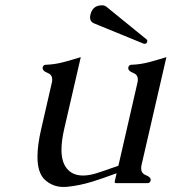

<svg xmlns="http://www.w3.org/2000/svg" viewBox="-20 -704 660 738"><path d="M532.2 -536.1 342.3 -613.8Q326.2 -620.1 326.2 -637.2Q326.2 -642.1 327.6 -647.5Q335.9 -683.6 372.1 -683.6Q382.8 -683.6 390.1 -677.2L544.9 -551.3Q546.9 -547.9 545.9 -543.9Q543.9 -535.6 535.2 -535.6Q533.2 -535.6 532.2 -536.1ZM524.4 -71.3Q522.5 -63.5 522.5 -57.6Q522.5 -38.1 539.6 -31.2Q559.6 -23.4 559.1 -13.2Q559.1 -11.7 559.1 -10.3Q556.6 0 546.4 0H427.7Q419.4 0 420.9 -6.3L428.2 -38.1Q398.9 -27.3 376.5 -19.5Q354 -11.7 335 -5.9Q286.1 9.3 236.8 14.2Q230 14.6 223.6 14.6Q183.1 14.6 152.8 -12.7Q124 -39.1 124 -101.6Q124 -145.5 138.2 -207.5L178.7 -383.8Q180.7 -391.1 180.7 -397.5Q180.7 -417 163.6 -423.3Q143.6 -431.2 144 -441.9Q144 -443.4 144 -444.8Q146.5 -455.1 156.7 -455.1Q189 -456.1 222.7 -464.8Q255.9 -473.6 290.5 -484.4L226.6 -207.5Q216.3 -162.6 216.3 -128.9Q216.3 -82 236.3 -57.1Q258.3 -29.3 299.3 -29.3Q322.8 -29.3 352.5 -38.6Q363.8 -42 381.8 -48.3Q399.9 -54.7 412.6 -59.1Q415 -60.1 421.4 -62Q427.7 -64 435.1 -66.9L507.8 -383.8Q509.8 -391.1 509.8 -397.5Q509.8 -417 492.7 -423.3Q472.7 -431.2 473.1 -441.9Q473.1 -443.4 473.1 -444.8Q475.6 -455.1 485.8 -455.1Q518.1 -456.1 551.8 -464.8Q585 -473.6 619.6 -484.4Z"/></svg>

Font: Caudex
Style: Italic
Weight: 400
Italic angle: -13°
Version: Version 1.04